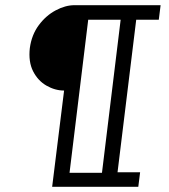

<svg xmlns="http://www.w3.org/2000/svg" viewBox="-20 -720 652 740"><path d="M181 0 227 -371Q192 -371 159 -390Q126 -409 107.5 -445.5Q89 -482 95 -535Q102 -586 129.5 -623Q157 -660 194.5 -680Q232 -700 267 -700H599L592 -644H505L433 -56H520L513 0ZM248 -54H373L445 -644H320Z"/></svg>

Font: Inclusive Sans Light
Style: Italic
Weight: 300
Italic angle: -7°
Designer: Olivia King
Foundry: Olivia King
Version: Version 2.004